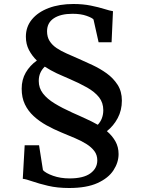

<svg xmlns="http://www.w3.org/2000/svg" viewBox="-20 -842 713 961"><path d="M175.5 -115 195 9.5Q208.5 24.5 245.5 37.8Q282.5 51 328 51Q397.5 51 432.2 25.8Q467 0.5 467 -39.5Q467 -66 452.5 -85.5Q438 -105 413.2 -120.8Q388.5 -136.5 356.2 -150.2Q324 -164 288.5 -178.5Q248.5 -195 212.5 -215Q176.5 -235 148.5 -260.8Q120.5 -286.5 104.5 -320Q88.5 -353.5 88.5 -398Q88.5 -443.5 109 -478.8Q129.5 -514 164.5 -539Q140.5 -562 125 -591.5Q109.5 -621 109.5 -658.5Q109.5 -708 139.8 -744.8Q170 -781.5 223.8 -801.8Q277.5 -822 347.5 -822Q395 -822 434.5 -814Q474 -806 502.5 -797Q531 -788 545.5 -786L538.5 -630.5H473.5L448 -744.5Q442 -752.5 413.2 -762.8Q384.5 -773 343 -773Q283.5 -773 249.5 -750.5Q215.5 -728 215.5 -685.5Q215.5 -657 228.2 -636.8Q241 -616.5 263.2 -601.5Q285.5 -586.5 314.5 -573.8Q343.5 -561 375.5 -547Q407 -533 444 -515.8Q481 -498.5 514 -474.8Q547 -451 568.5 -417.8Q590 -384.5 590 -338.5Q590 -290 569.2 -251Q548.5 -212 515 -185.5Q541.5 -163 557.5 -134.8Q573.5 -106.5 573.5 -71Q573.5 -29 548 10.2Q522.5 49.5 468 74.2Q413.5 99 326 99Q267 99 220.5 88Q174 77 142 65.8Q110 54.5 94 53L103.5 -115ZM342.5 -278Q358.5 -271 374.5 -263.8Q390.5 -256.5 406.5 -249.2Q422.5 -242 438.5 -234Q454.5 -226 469.5 -217.5Q483.5 -232.5 490.2 -251Q497 -269.5 497 -290.5Q497 -328 475.8 -355Q454.5 -382 415.8 -404Q377 -426 325.5 -448Q310 -455 294.5 -461.5Q279 -468 263.8 -475.2Q248.5 -482.5 233.5 -490.8Q218.5 -499 204 -508.5Q189.5 -494.5 181.8 -477Q174 -459.5 174 -436.5Q174 -401.5 195 -374.2Q216 -347 253.8 -324Q291.5 -301 342.5 -278Z"/></svg>

Font: Merriweather 60pt SemiBold
Style: Regular
Weight: 600
Version: Version 2.100